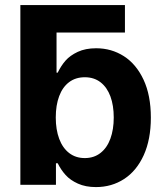

<svg xmlns="http://www.w3.org/2000/svg" viewBox="-20 -748 670 777"><path d="M213.5 -87.4H206.4V0H62.4V-727.5H208.8V-454H213.5Q227.2 -482.1 245.3 -502.8Q263.4 -523.4 294.6 -538.1Q325.8 -552.7 369.1 -552.7Q430.9 -552.7 481.2 -520.7Q531.4 -488.6 561 -425.3Q590.5 -362 590.5 -272Q590.5 -183.7 561.7 -120.1Q532.9 -56.6 482.4 -23.7Q431.9 9.1 368.3 9.1Q326.4 9.1 295.4 -4.9Q264.3 -18.9 245.6 -39.7Q226.8 -60.4 213.5 -87.4ZM440.3 -272.5Q440.3 -321.1 426.9 -357.7Q413.5 -394.2 387.2 -414.8Q360.8 -435.4 323.2 -435.4Q286 -435.4 259.6 -415.5Q233.2 -395.6 219.5 -358.9Q205.7 -322.2 205.7 -272.5Q205.7 -223.3 219.6 -186.1Q233.5 -149 260 -128.6Q286.4 -108.3 323.2 -108.3Q360.4 -108.3 386.7 -129Q413.1 -149.6 426.7 -186.7Q440.3 -223.9 440.3 -272.5ZM62.4 -727.5H485.6V-616.2H136Z"/></svg>

Font: Raveo Variable
Style: Regular
Weight: 400
Designer: Jakub Foglar, Rasmus Andersson (Inter)
Foundry: Jakubfoglar.com
Version: Version 1.000;Glyphs 3.2.3 (3260)